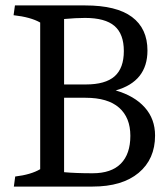

<svg xmlns="http://www.w3.org/2000/svg" viewBox="-20 -687 619 707"><path d="M128 -64V-604Q93 -624 30 -631L35 -667H294Q409 -667 466 -624.5Q523 -582 523 -501Q523 -387 406 -354Q475 -334 513 -291.5Q551 -249 551 -188Q551 -101 490.5 -50.5Q430 0 321 0H31L36 -37Q94 -44 128 -64ZM436 -499Q436 -562 401.5 -591.5Q367 -621 293 -621Q260 -621 216 -617V-376H296Q368 -376 402 -406Q436 -436 436 -499ZM460 -187Q460 -254 418.5 -290.5Q377 -327 295 -327H216V-53Q258 -49 321 -49Q390 -49 425 -84.5Q460 -120 460 -187Z"/></svg>

Font: Caladea
Style: Regular
Weight: 400
Designer: Carolina Giovagnoli and Andres Torresi
Foundry: Carolina Giovagnoli & Andres Torresi
Version: Version 1.001